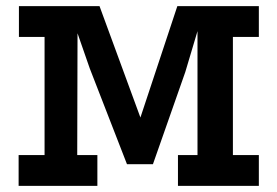

<svg xmlns="http://www.w3.org/2000/svg" viewBox="-20 -609 909 629"><path d="M42 -589H306L440 -224L561 -589H828V-488H743V-101H828V0H563V-101H627V-507L587 -373L481 -71H396L274 -385L234 -500L233 -101H299V0H41V-101H126V-488H42Z"/></svg>

Font: Podkova
Style: Bold
Weight: 700
Designer: Ilya Yudin
Foundry: Cyreal (www.cyreal.org)
Version: Version 2.102; ttfautohint (v1.8.1.43-b0c9)